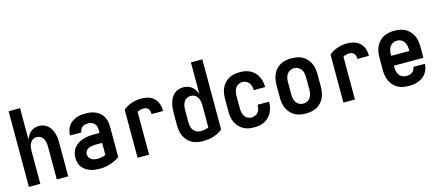

<svg xmlns="http://www.w3.org/2000/svg" viewBox="-52 -1264 4105 1802"><g transform="rotate(-15 2000.0 -363.5)"><path d="M59 0V-735H170V-430Q178 -450 189.5 -469Q201 -488 217.5 -501.5Q234 -515 255 -521.5Q276 -528 298 -528Q322 -528 344.5 -520Q367 -512 384.5 -495.5Q402 -479 413 -458Q424 -437 430.5 -414Q437 -391 439 -367.5Q441 -344 441 -320V0H330V-320Q330 -333 328.5 -346Q327 -359 323.5 -371.5Q320 -384 313.5 -395Q307 -406 297.5 -415Q288 -424 275.5 -428Q263 -432 250 -432Q237 -432 224.5 -428Q212 -424 202.5 -415Q193 -406 186.5 -395Q180 -384 176.5 -371.5Q173 -359 171.5 -346Q170 -333 170 -320V0Z M751 8Q727 8 703 5.5Q679 3 656.5 -5Q634 -13 613.5 -26Q593 -39 578.5 -58Q564 -77 557.5 -100.5Q551 -124 551 -148Q551 -174 558 -199.5Q565 -225 581 -245.5Q597 -266 619.5 -280Q642 -294 666.5 -302.5Q691 -311 717 -314Q743 -317 769 -317H830V-351Q830 -368 825 -383.5Q820 -399 808.5 -410.5Q797 -422 781 -427Q765 -432 749 -432Q734 -432 720 -429Q706 -426 694 -417.5Q682 -409 675 -395.5Q668 -382 668 -368V-366H557V-371Q557 -394 564 -416.5Q571 -439 584 -458.5Q597 -478 616.5 -491.5Q636 -505 657.5 -513.5Q679 -522 702.5 -525Q726 -528 749 -528Q774 -528 798.5 -524.5Q823 -521 845.5 -511Q868 -501 887 -484.5Q906 -468 918.5 -446.5Q931 -425 936 -400.5Q941 -376 941 -351V-53Q900 -24 851 -8Q802 8 751 8ZM751 -88Q771 -88 791 -92Q811 -96 830 -104V-221H769Q757 -221 745.5 -220Q734 -219 722.5 -216.5Q711 -214 700 -209Q689 -204 680.5 -196.5Q672 -189 667 -178Q662 -167 662 -155Q662 -140 670 -125.5Q678 -111 691 -102.5Q704 -94 719.5 -91Q735 -88 751 -88Z M1115 0V-467Q1151 -497 1196 -512.5Q1241 -528 1287 -528Q1310 -528 1333 -524.5Q1356 -521 1376.5 -512Q1397 -503 1414 -487Q1431 -471 1441.5 -450.5Q1452 -430 1456 -407.5Q1460 -385 1460 -362H1348Q1348 -375 1345.5 -388.5Q1343 -402 1334.5 -412.5Q1326 -423 1313.5 -427.5Q1301 -432 1288 -432Q1272 -432 1256.5 -428Q1241 -424 1227 -417V0Z M1750 8Q1723 8 1695.5 3Q1668 -2 1644 -15Q1620 -28 1601.5 -48.5Q1583 -69 1571.5 -93.5Q1560 -118 1555.5 -145.5Q1551 -173 1551 -200V-320Q1551 -344 1553.5 -368Q1556 -392 1562.5 -415Q1569 -438 1580.5 -459Q1592 -480 1610 -496.5Q1628 -513 1651 -520.5Q1674 -528 1698 -528Q1720 -528 1742 -521.5Q1764 -515 1781 -501Q1798 -487 1810 -468.5Q1822 -450 1830 -429V-735H1941V-53Q1921 -37 1898 -25Q1875 -13 1851 -5.5Q1827 2 1801.5 5Q1776 8 1750 8ZM1750 -88Q1770 -88 1790.5 -91Q1811 -94 1830 -102V-320Q1830 -340 1826 -359.5Q1822 -379 1812 -396Q1802 -413 1784 -422.5Q1766 -432 1746 -432Q1726 -432 1708 -422.5Q1690 -413 1680 -396Q1670 -379 1666 -359.5Q1662 -340 1662 -320V-200Q1662 -180 1666 -160Q1670 -140 1681.5 -123Q1693 -106 1711.5 -97Q1730 -88 1750 -88Z M2247 8Q2220 8 2193 3Q2166 -2 2142.5 -15.5Q2119 -29 2100.5 -49.5Q2082 -70 2070.5 -94.5Q2059 -119 2055 -146Q2051 -173 2051 -200V-320Q2051 -347 2055 -374Q2059 -401 2070.5 -425.5Q2082 -450 2100.5 -470.5Q2119 -491 2142.5 -504.5Q2166 -518 2193 -523Q2220 -528 2247 -528Q2273 -528 2298.5 -523.5Q2324 -519 2347 -507.5Q2370 -496 2388.5 -478Q2407 -460 2419 -437Q2431 -414 2437 -389Q2443 -364 2443 -338V-331H2332V-334Q2332 -353 2327 -371Q2322 -389 2311 -403Q2300 -417 2282.5 -424.5Q2265 -432 2247 -432Q2227 -432 2209 -422.5Q2191 -413 2180.5 -396Q2170 -379 2166 -359.5Q2162 -340 2162 -320V-200Q2162 -180 2166 -160.5Q2170 -141 2180.5 -124Q2191 -107 2209 -97.5Q2227 -88 2247 -88Q2265 -88 2282.5 -95.5Q2300 -103 2311 -117Q2322 -131 2327 -149Q2332 -167 2332 -186V-189H2443V-182Q2443 -156 2437 -131Q2431 -106 2419 -83Q2407 -60 2388.5 -42Q2370 -24 2347 -12.5Q2324 -1 2298.5 3.5Q2273 8 2247 8Z M2750 8Q2723 8 2695.5 3Q2668 -2 2644 -15Q2620 -28 2601.5 -48.5Q2583 -69 2571.5 -93.5Q2560 -118 2555.5 -145.5Q2551 -173 2551 -200V-320Q2551 -347 2555.5 -374.5Q2560 -402 2571.5 -426.5Q2583 -451 2601.5 -471.5Q2620 -492 2644 -505Q2668 -518 2695.5 -523Q2723 -528 2750 -528Q2777 -528 2804.5 -523Q2832 -518 2856 -505Q2880 -492 2898.5 -471.5Q2917 -451 2928.5 -426.5Q2940 -402 2944.5 -374.5Q2949 -347 2949 -320V-200Q2949 -173 2944.5 -145.5Q2940 -118 2928.5 -93.5Q2917 -69 2898.5 -48.5Q2880 -28 2856 -15Q2832 -2 2804.5 3Q2777 8 2750 8ZM2750 -88Q2770 -88 2788.5 -97Q2807 -106 2818.5 -123Q2830 -140 2834 -160Q2838 -180 2838 -200V-320Q2838 -340 2834 -360Q2830 -380 2818.5 -397Q2807 -414 2788.5 -423Q2770 -432 2750 -432Q2730 -432 2711.5 -423Q2693 -414 2681.5 -397Q2670 -380 2666 -360Q2662 -340 2662 -320V-200Q2662 -180 2666 -160Q2670 -140 2681.5 -123Q2693 -106 2711.5 -97Q2730 -88 2750 -88Z M3115 0V-467Q3151 -497 3196 -512.5Q3241 -528 3287 -528Q3310 -528 3333 -524.5Q3356 -521 3376.5 -512Q3397 -503 3414 -487Q3431 -471 3441.5 -450.5Q3452 -430 3456 -407.5Q3460 -385 3460 -362H3348Q3348 -375 3345.5 -388.5Q3343 -402 3334.5 -412.5Q3326 -423 3313.5 -427.5Q3301 -432 3288 -432Q3272 -432 3256.5 -428Q3241 -424 3227 -417V0Z M3750 8Q3722 8 3695 3Q3668 -2 3644 -15Q3620 -28 3601.5 -48.5Q3583 -69 3571.5 -94Q3560 -119 3555.5 -146Q3551 -173 3551 -200V-320Q3551 -347 3555.5 -374.5Q3560 -402 3571.5 -426.5Q3583 -451 3601.5 -471.5Q3620 -492 3644 -505Q3668 -518 3695.5 -523Q3723 -528 3750 -528Q3777 -528 3804.5 -523Q3832 -518 3856 -505Q3880 -492 3898.5 -471.5Q3917 -451 3928.5 -426.5Q3940 -402 3944.5 -374.5Q3949 -347 3949 -320V-212H3662V-200Q3662 -180 3666 -160Q3670 -140 3681 -123Q3692 -106 3711 -97Q3730 -88 3750 -88Q3765 -88 3780 -91Q3795 -94 3807.5 -102.5Q3820 -111 3827.5 -125Q3835 -139 3836 -154H3947Q3947 -130 3940 -107Q3933 -84 3919 -64Q3905 -44 3885.5 -30Q3866 -16 3843.5 -7Q3821 2 3797.5 5Q3774 8 3750 8ZM3662 -308H3838V-320Q3838 -340 3834 -360Q3830 -380 3818.5 -397Q3807 -414 3788.5 -423Q3770 -432 3750 -432Q3730 -432 3711.5 -423Q3693 -414 3681.5 -397Q3670 -380 3666 -360Q3662 -340 3662 -320Z"/></g></svg>

Font: Moesevka
Style: Bold
Weight: 700
Monospace: yes
Designer: Belleve Invis
Foundry: Belleve Invis
Version: Version 32.5.0; ttfautohint (v1.8.4)